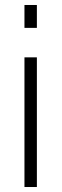

<svg xmlns="http://www.w3.org/2000/svg" viewBox="-20 -750 247 770"><path d="M78.1 -638.2V-730H127.9V-638.2ZM78.1 0V-520H127.9V0Z"/></svg>

Font: Rawline Light
Style: Regular
Weight: 300
Designer: Matt McInerney, Pablo Impallari, Rodrigo Fuenzalida
Foundry: Matt McInerney, Pablo Impallari, Rodrigo Fuenzalida
Version: Version 4.020;PS 004.020;hotconv 1.0.88;makeotf.lib2.5.64775